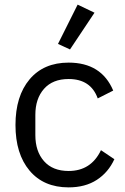

<svg xmlns="http://www.w3.org/2000/svg" viewBox="-20 -799 543 831"><path d="M389 -744 283 -585 231 -609 316 -779ZM277 12Q169 12 108 -60.5Q47 -133 47 -258Q47 -383 108 -455.5Q169 -528 277 -528Q419 -528 470 -407L403 -373Q373 -457 277 -457Q208 -457 170.5 -414.5Q133 -372 133 -302V-214Q133 -144 170.5 -101.5Q208 -59 277 -59Q374 -59 417 -149L475 -110Q449 -53 399 -20.5Q349 12 277 12Z"/></svg>

Font: Aneliza
Style: Regular
Weight: 400
Designer: Mike Abbink, Paul van der Laan, Pieter van Rosmalen
Foundry: Bold Monday
Version: Version 3.0